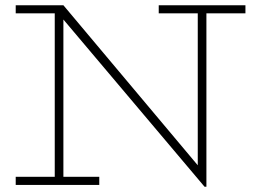

<svg xmlns="http://www.w3.org/2000/svg" viewBox="-20 -706 971 733"><path d="M761 7 176 -686H222L735 -75V-669H768V7ZM40 0V-31H359V0ZM189 -15V-686H222V-15ZM40 -655V-686H222V-655ZM586 -655V-686H917V-655Z"/></svg>

Font: BioRhyme ExtraLight
Style: Regular
Weight: 250
Designer: Aoife Mooney
Foundry: Aoife Mooney Type
Version: Version 1.600;gftools[0.9.33]